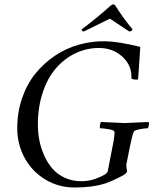

<svg xmlns="http://www.w3.org/2000/svg" viewBox="-20 -836 721 864"><path d="M490.2 -816.4Q495.6 -816.4 500 -809.6Q533.2 -755.9 576.2 -704.1Q575.7 -699.7 571 -697Q566.4 -694.3 561.5 -694.3L474.6 -752Q404.3 -717.8 357.4 -694.3Q353 -694.3 350.1 -697Q347.2 -699.7 347.7 -704.1Q416.5 -755.4 476.6 -809.6Q484.4 -816.4 490.2 -816.4ZM571.3 -482.4Q574.7 -540 531.5 -580.1Q488.3 -620.1 425.8 -620.1Q368.7 -620.1 318.4 -595.7Q268.1 -571.3 230.7 -527.6Q193.4 -483.9 171.9 -418.5Q150.4 -353 150.4 -275.4Q150.4 -239.3 157.2 -204.1Q164.1 -168.9 179.2 -135.5Q194.3 -102.1 216.3 -76.7Q238.3 -51.3 272 -35.9Q305.7 -20.5 346.7 -20.5Q378.4 -20.5 407.7 -30.8Q437 -41 456.1 -53.7Q464.4 -59.1 465.8 -70.3L485.4 -170.9Q497.1 -228.5 495.1 -243.2Q494.6 -250 469.7 -254.4Q444.8 -258.8 430.7 -258.8Q428.2 -262.2 429.7 -272.9Q431.2 -283.7 435.5 -287.1Q528.3 -282.2 541 -282.2Q553.2 -282.2 648.4 -287.1Q651.4 -283.2 649.9 -272.9Q648.4 -262.7 644.5 -258.8Q631.3 -258.8 608.4 -254.4Q585.4 -250 582 -243.2Q575.2 -229.5 563.5 -170.9L549.8 -101.6Q546.9 -92.3 549.3 -79.8Q551.8 -67.4 551.8 -66.4Q551.8 -56.2 530.3 -44.9Q480.5 -19 453.1 -10.3Q396 7.8 316.4 7.8Q243.2 7.8 183.3 -28.6Q123.5 -64.9 90.6 -126Q57.6 -187 57.6 -258.8Q57.6 -330.6 79.3 -394Q101.1 -457.5 138.9 -504.4Q176.8 -551.3 226.8 -585Q276.9 -618.7 335.2 -635Q393.6 -651.4 454.1 -650.4Q511.7 -649.4 611.3 -625Q610.4 -604 606 -544.2Q601.6 -484.4 601.6 -482.4Q600.6 -477.5 593.8 -477.5Q581.1 -477.5 571.3 -482.4Z"/></svg>

Font: Amiri
Style: Slanted
Weight: 400
Italic angle: 9°
Designer: Khaled Hosny
Version: Version 000.107